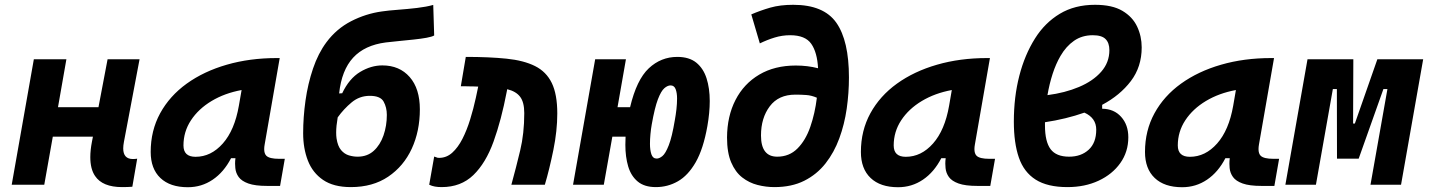

<svg xmlns="http://www.w3.org/2000/svg" viewBox="-20 -762 5899 792"><path d="M28.3 0 119.6 -517.6H253.9L219.2 -319.8H386.2L423.8 -517.6H555.7L491.2 -176.8Q488.3 -161.6 488.3 -149.9Q488.3 -106 528.3 -106Q536.6 -106 545.9 -107.4L525.9 8.3Q507.8 9.8 483.9 9.8Q402.8 9.8 372.1 -36.1Q352.5 -64.9 352.5 -113.8Q352.5 -142.6 359.4 -178.2L363.3 -198.2H197.8L162.6 0Z M754.9 10.3Q681.6 10.3 641.6 -27.8Q601.6 -65.9 601.6 -135.3Q601.6 -223.1 640.6 -294.7Q679.7 -366.2 750.2 -417Q820.8 -467.8 915.5 -495.1Q1010.3 -522.5 1121.6 -522.5H1133.8L1071.8 -166.5Q1069.8 -155.8 1069.8 -147Q1069.8 -128.4 1078.6 -119.6Q1091.3 -106.9 1131.3 -106.9H1154.8L1135.3 4.9H1082Q1032.2 4.9 1004.4 -5.1Q976.6 -15.1 964.6 -31.7Q952.6 -48.3 950.7 -68.8Q949.7 -77.6 949.7 -86.9Q949.7 -98.1 951.2 -109.4H933.1Q903.3 -51.8 857.4 -20.8Q811.5 10.3 754.9 10.3ZM786.6 -115.2Q850.6 -115.2 899.2 -170.2Q947.8 -225.1 965.3 -325.7L976.6 -390.6Q907.2 -377.9 853 -345.5Q798.8 -313 767.8 -265.9Q736.8 -218.8 736.8 -162.1Q736.8 -115.2 786.6 -115.2Z M1427.2 9.8Q1356 9.8 1312.7 -19.8Q1269.5 -49.3 1250 -99.6Q1230.5 -149.9 1230.5 -212.4Q1230.5 -278.3 1240.2 -347.4Q1250 -416.5 1271.2 -479.2Q1292.5 -542 1326.7 -587.9Q1368.2 -643.6 1428.5 -674.6Q1488.8 -705.6 1555.2 -714.8Q1582 -718.8 1621.6 -721.7Q1660.6 -724.6 1700.2 -729.2Q1739.7 -733.9 1767.1 -741.7L1771 -615.7Q1762.2 -610.4 1739.5 -606.2Q1716.8 -602.1 1686.8 -598.9Q1656.7 -595.7 1626.5 -592.8Q1595.7 -589.8 1571.3 -586.9Q1484.4 -575.7 1436.8 -524.2Q1389.2 -472.7 1378.9 -376.5L1391.6 -377.4Q1420.4 -438 1465.3 -465.1Q1510.3 -492.2 1557.1 -492.2Q1627.9 -492.2 1669.9 -444.3Q1711.9 -396.5 1711.9 -311Q1711.9 -221.2 1678.5 -148.7Q1645 -76.2 1581.3 -33.2Q1517.6 9.8 1427.2 9.8ZM1455.1 -115.7Q1495.1 -115.7 1521.7 -139.9Q1548.3 -164.1 1562 -203.6Q1575.7 -243.2 1575.7 -288.1Q1575.7 -318.8 1562.5 -342.8Q1549.3 -366.7 1505.4 -366.7Q1462.9 -366.7 1430.4 -339.6Q1397.9 -312.5 1373 -277.8Q1366.7 -241.7 1366.7 -215.3Q1366.7 -202.1 1368.2 -191.4Q1373 -159.2 1387 -142.8Q1400.9 -126.5 1419.2 -121.1Q1437.5 -115.7 1455.1 -115.7Z M2089.4 0Q2108.9 -70.8 2125.7 -141.1Q2142.6 -211.4 2142.6 -295.4Q2142.6 -340.3 2125.5 -362.8Q2108.4 -385.3 2072.3 -394L2070.3 -383.8Q2047.9 -266.6 2015.9 -178Q1983.9 -89.4 1932.6 -39.8Q1881.3 9.8 1801.8 9.8Q1786.6 9.8 1774.2 7.6Q1761.7 5.4 1750.5 0L1771 -116.2Q1777.8 -114.3 1780.8 -112.8Q1783.2 -110.8 1791.5 -110.8Q1821.8 -110.8 1845.5 -132.1Q1869.1 -153.3 1887.5 -189.2Q1905.8 -225.1 1919.4 -269.3Q1933.1 -313.5 1942.9 -358.9L1952.6 -404.8Q1943.4 -405.3 1933.1 -405.5Q1922.9 -405.8 1912.1 -405.8Q1904.8 -405.8 1897 -406.2Q1889.2 -406.2 1880.9 -406.2L1901.4 -527.3Q1998 -527.3 2069.3 -520Q2140.6 -512.7 2187 -489.5Q2233.4 -466.3 2256.1 -419.7Q2278.8 -373 2278.8 -293.9Q2278.8 -222.7 2262.7 -143.6Q2246.6 -64.5 2227.5 0Z M2685.5 9.8Q2638.2 9.8 2610.6 -13.2Q2583 -36.1 2571.3 -75.4Q2559.6 -114.7 2559.6 -164.6Q2559.6 -180.7 2560.5 -198.2H2505.9L2470.7 0H2343.8L2435.1 -517.6H2562L2527.3 -319.8H2579.1Q2606 -433.1 2656.2 -480.2Q2706.5 -527.3 2773.9 -527.3Q2822.8 -527.3 2852.1 -503.7Q2881.3 -480 2894.5 -439Q2907.7 -397.9 2907.7 -345.2Q2907.7 -297.4 2897.9 -241.7Q2881.3 -147.9 2849.9 -93Q2818.4 -38.1 2776.4 -14.2Q2734.4 9.8 2685.5 9.8ZM2689 -107.9Q2699.7 -107.9 2712.4 -118.2Q2725.1 -128.4 2738.5 -162.4Q2752 -196.3 2763.7 -266.6Q2767.6 -287.6 2770.3 -311.3Q2772.9 -335 2772.9 -355.5Q2772.9 -378.4 2767.1 -394Q2761.2 -409.7 2746.1 -409.7Q2733.9 -409.7 2720.5 -398.2Q2707 -386.7 2693.8 -352.3Q2680.7 -317.9 2668.5 -249Q2665 -230 2663.1 -208.7Q2661.1 -187.5 2661.1 -168.5Q2661.1 -143.1 2667 -125.5Q2672.9 -107.9 2689 -107.9Z M3174.3 9.8Q3139.6 9.8 3105 1Q3070.3 -7.8 3041.7 -30Q3013.2 -52.2 2996.1 -92.3Q2979 -132.3 2979 -194.8Q2979.5 -282.7 3013.9 -349.6Q3048.3 -416.5 3111.8 -454.1Q3175.3 -491.7 3262.7 -491.7Q3311.5 -491.7 3354.5 -480.5Q3351.1 -545.9 3326.4 -581.3Q3301.8 -616.7 3239.3 -616.7Q3206.5 -616.7 3175.5 -607.2Q3144.5 -597.7 3114.3 -583L3079.1 -702.6Q3116.7 -718.8 3157.2 -730.5Q3197.8 -742.2 3252 -742.2Q3377.9 -742.2 3429.9 -668.2Q3481.9 -594.2 3481.9 -442.4Q3481.9 -378.4 3472.7 -313.7Q3463.4 -249 3442.1 -191.2Q3420.9 -133.3 3385.3 -87.9Q3349.6 -42.5 3297.6 -16.4Q3245.6 9.8 3174.3 9.8ZM3349.6 -358.9Q3327.1 -368.7 3305.4 -370.1Q3283.7 -371.6 3263.7 -371.6Q3261.7 -371.6 3260.7 -371.6Q3191.4 -371.6 3155.3 -323.5Q3119.1 -275.4 3119.1 -203.1Q3119.1 -115.7 3186 -115.7Q3235.8 -115.7 3269.5 -149.4Q3303.2 -183.1 3322.5 -238.8Q3341.8 -294.4 3349.6 -358.9Z M3684.6 10.3Q3611.3 10.3 3571.3 -27.8Q3531.2 -65.9 3531.2 -135.3Q3531.2 -223.1 3570.3 -294.7Q3609.4 -366.2 3679.9 -417Q3750.5 -467.8 3845.2 -495.1Q3939.9 -522.5 4051.3 -522.5H4063.5L4001.5 -166.5Q3999.5 -155.8 3999.5 -147Q3999.5 -128.4 4008.3 -119.6Q4021 -106.9 4061 -106.9H4084.5L4064.9 4.9H4011.7Q3961.9 4.9 3934.1 -5.1Q3906.2 -15.1 3894.3 -31.7Q3882.3 -48.3 3880.4 -68.8Q3879.4 -77.6 3879.4 -86.9Q3879.4 -98.1 3880.9 -109.4H3862.8Q3833 -51.8 3787.1 -20.8Q3741.2 10.3 3684.6 10.3ZM3716.3 -115.2Q3780.3 -115.2 3828.9 -170.2Q3877.4 -225.1 3895 -325.7L3906.2 -390.6Q3836.9 -377.9 3782.7 -345.5Q3728.5 -313 3697.5 -265.9Q3666.5 -218.8 3666.5 -162.1Q3666.5 -115.2 3716.3 -115.2Z M4526.4 -329.6V-313.5Q4575.2 -313 4604.7 -280Q4634.3 -247.1 4634.3 -195.8Q4634.3 -135.7 4601.3 -89.4Q4568.4 -43 4511.7 -16.6Q4455.1 9.8 4383.3 9.8Q4300.8 9.8 4252.2 -21Q4203.6 -51.8 4182.9 -111.8Q4162.1 -171.9 4162.1 -260.3Q4162.1 -361.8 4184.6 -449Q4207 -536.1 4249.5 -603.5Q4290 -668 4351.6 -705.1Q4413.1 -742.2 4497.1 -742.2Q4567.9 -742.2 4609.9 -717.3Q4651.9 -692.4 4670.7 -652.3Q4689.5 -612.3 4689.5 -566.4Q4689.5 -486.3 4644.8 -427.5Q4600.1 -368.7 4526.4 -329.6ZM4300.8 -369.6Q4373 -378.9 4430.9 -403.3Q4488.8 -427.7 4522.5 -466.1Q4556.2 -504.4 4556.2 -555.2Q4556.2 -585 4540.5 -600.8Q4524.9 -616.7 4487.8 -616.7Q4443.4 -616.7 4410.4 -593.8Q4377.4 -570.8 4354.5 -531.2Q4335.4 -498.5 4322 -457Q4308.6 -415.5 4300.8 -369.6ZM4453.1 -297.4Q4415.5 -284.2 4374.5 -274.2Q4333.5 -264.2 4290.5 -257.8Q4290.5 -251.5 4290.5 -244.6Q4290.5 -177.7 4313.7 -146.7Q4336.9 -115.7 4390.1 -115.7Q4439.5 -115.7 4470.7 -144.3Q4502 -172.9 4502 -227.1Q4502 -275.4 4453.1 -297.4Z M4856.4 10.3Q4783.2 10.3 4743.2 -27.8Q4703.1 -65.9 4703.1 -135.3Q4703.1 -223.1 4742.2 -294.7Q4781.2 -366.2 4851.8 -417Q4922.4 -467.8 5017.1 -495.1Q5111.8 -522.5 5223.1 -522.5H5235.4L5173.3 -166.5Q5171.4 -155.8 5171.4 -147Q5171.4 -128.4 5180.2 -119.6Q5192.9 -106.9 5232.9 -106.9H5256.3L5236.8 4.9H5183.6Q5133.8 4.9 5106 -5.1Q5078.1 -15.1 5066.2 -31.7Q5054.2 -48.3 5052.2 -68.8Q5051.3 -77.6 5051.3 -86.9Q5051.3 -98.1 5052.7 -109.4H5034.7Q5004.9 -51.8 4959 -20.8Q4913.1 10.3 4856.4 10.3ZM4888.2 -115.2Q4952.1 -115.2 5000.7 -170.2Q5049.3 -225.1 5066.9 -325.7L5078.1 -390.6Q5008.8 -377.9 4954.6 -345.5Q4900.4 -313 4869.4 -265.9Q4838.4 -218.8 4838.4 -162.1Q4838.4 -115.2 4888.2 -115.2Z M5282.2 0 5373.5 -517.6H5562.5L5561.5 -252.4H5568.8L5661.6 -517.6H5850.6L5759.3 0H5633.3L5703.1 -394.5H5686.5L5584.5 -107.4H5495.1L5494.6 -394.5H5478L5408.2 0Z"/></svg>

Font: CaskaydiaCove NF
Style: Bold Italic
Weight: 700
Italic angle: -10°
Designer: Aaron Bell
Foundry: Saja Typeworks
Version: Version 2111.001; VTT 6.35;Nerd Fonts 3.2.1